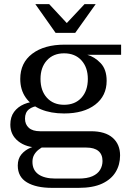

<svg xmlns="http://www.w3.org/2000/svg" viewBox="-20 -723 636 929"><path d="M232 186Q155 186 110.5 159.5Q66 133 66 78Q66 45 83.5 24Q101 3 128.5 -8.5Q156 -20 186 -22L191 -14Q180 -9 167 1Q154 11 145.5 25.5Q137 40 137 60Q137 100 166 120.5Q195 141 249 141H360Q402 141 427.5 129.5Q453 118 464.5 98.5Q476 79 476 56Q476 24 456 7.5Q436 -9 398 -9H168Q107 -9 68.5 -39.5Q30 -70 30 -120Q30 -157 48 -181.5Q66 -206 96.5 -219Q127 -232 164 -232L169 -211Q139 -209 120 -194Q101 -179 101 -149Q101 -121 119.5 -104.5Q138 -88 174 -88H420Q489 -88 525 -56.5Q561 -25 561 29Q561 74 539.5 109.5Q518 145 474 165.5Q430 186 360 186ZM290 -174Q226 -174 178 -194Q130 -214 104 -251.5Q78 -289 78 -341Q78 -419 136 -463Q194 -507 293 -507L402 -458Q438 -448 467 -417.5Q496 -387 496 -332Q496 -259 440.5 -216.5Q385 -174 290 -174ZM290 -216Q343 -216 374 -250Q405 -284 405 -341Q405 -397 374 -431Q343 -465 290 -465Q238 -465 207 -431Q176 -397 176 -341Q176 -284 207 -250Q238 -216 290 -216ZM402 -458 293 -507H566V-458ZM249 -564 151 -703H218L324 -589H282L389 -703H443L344 -564Z"/></svg>

Font: Montagu Slab
Style: Bold
Weight: 700
Designer: Florian Karsten
Foundry: Florian Karsten
Version: Version 1.000